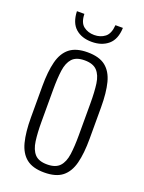

<svg xmlns="http://www.w3.org/2000/svg" viewBox="-144 -818 671 895"><g transform="rotate(20 191.5 -370.5)"><path d="M191 9Q134 9 102.5 -16Q71 -41 58.5 -90Q46 -139 46 -211V-367Q46 -439 58.5 -488Q71 -537 102.5 -562Q134 -587 191 -587Q249 -587 280.5 -562Q312 -537 324.5 -488.5Q337 -440 337 -367V-211Q337 -139 324.5 -90Q312 -41 280.5 -16Q249 9 191 9ZM191 -31Q233 -31 253 -52.5Q273 -74 278.5 -114Q284 -154 284 -209V-369Q284 -425 278.5 -464.5Q273 -504 253 -525.5Q233 -547 191 -547Q149 -547 129.5 -525.5Q110 -504 104.5 -464.5Q99 -425 99 -369V-209Q99 -154 104.5 -114Q110 -74 129.5 -52.5Q149 -31 191 -31ZM191 -639Q141 -639 110.5 -666Q80 -693 78 -750H115Q116 -707 138 -690Q160 -673 191 -673Q222 -673 244 -690Q266 -707 269 -750H306Q304 -693 272.5 -666Q241 -639 191 -639Z"/></g></svg>

Font: Oswald ExtraLight
Style: Regular
Weight: 250
Designer: Vernon Adams
Foundry: Vernon Adams
Version: Version 4.103;gftools[0.9.33.dev8+g029e19f]